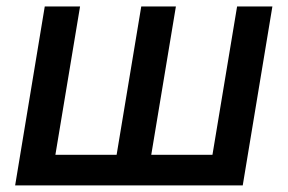

<svg xmlns="http://www.w3.org/2000/svg" viewBox="-20 -562 872 582"><path d="M115.7 -542.5H222.7L147.9 -92.8H333.5L408.2 -542.5H513.2L438.5 -92.8H624L698.7 -542.5H805.7L715.8 0H25.9Z"/></svg>

Font: Inter 16pt Medium
Style: Italic
Weight: 500
Italic angle: -9.3988°
Version: Version 4.001;git-66647c0bb